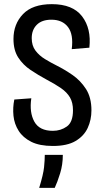

<svg xmlns="http://www.w3.org/2000/svg" viewBox="-20 -692 502 926"><path d="M235 12Q171 12 131 -8Q91 -28 70 -61Q49 -94 45 -133.5Q41 -173 49 -212L131 -218Q121 -150 145.5 -105.5Q170 -61 235 -61Q273 -61 302.5 -82Q332 -103 332 -160Q332 -197 317.5 -222Q303 -247 274 -267Q245 -287 203 -309Q164 -330 127.5 -354.5Q91 -379 68 -414.5Q45 -450 45 -504Q45 -576 91 -624Q137 -672 230 -672Q331 -672 376 -613Q421 -554 411 -462L326 -455Q335 -526 308 -561.5Q281 -597 228 -597Q182 -597 157.5 -572.5Q133 -548 133 -508Q133 -472 151 -448Q169 -424 197 -407Q225 -390 253 -376Q291 -357 329.5 -330.5Q368 -304 394.5 -263Q421 -222 421 -160Q421 -114 403 -75Q385 -36 344.5 -12Q304 12 235 12ZM169 214Q189 149 192.5 114.5Q196 80 196 55H283Q283 102 270 144Q257 186 244 214Z"/></svg>

Font: Bricolage Grotesque 12pt Condensed
Style: Regular
Weight: 400
Width: 3
Designer: Mathieu Triay
Foundry: Atelier Triay
Version: Version 1.001; ttfautohint (v1.8.4.7-5d5b);gftools[0.9.33.de